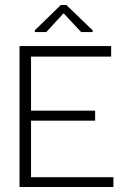

<svg xmlns="http://www.w3.org/2000/svg" viewBox="-20 -747 508 767"><path d="M58 0V-563H424V-521H104V-305H360V-265H104V-39H433V0ZM119 -619V-626L223 -727H245L350 -626V-619H304L235 -693H233L165 -619Z"/></svg>

Font: Darker Grotesque
Style: Regular
Weight: 400
Designer: Gabriel Lam
Foundry: TypeRant
Version: Version 1.000;gftools[0.9.28]